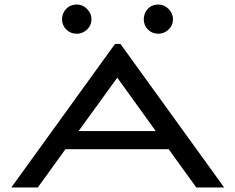

<svg xmlns="http://www.w3.org/2000/svg" viewBox="-20 -828 1040 848"><path d="M847 0 725 -169H269L147 0H30L488 -634H512L970 0ZM498 -485 327 -249H668ZM319 -679Q292 -679 273 -697.5Q254 -716 254 -743Q254 -770 272.5 -789Q291 -808 319 -808Q345 -808 364.5 -788.5Q384 -769 384 -743Q384 -716 364.5 -697.5Q345 -679 319 -679ZM679 -679Q652 -679 633.5 -697.5Q615 -716 615 -743Q615 -770 633 -789Q651 -808 679 -808Q705 -808 724.5 -788.5Q744 -769 744 -743Q744 -716 724.5 -697.5Q705 -679 679 -679Z"/></svg>

Font: Inconsolata UltraExpanded Medium
Style: Regular
Weight: 500
Width: 9
Monospace: yes
Designer: Raph Levien, Cyreal, Brenton Simpson
Foundry: Raph Levien, Cyreal, Google
Version: Version 3.001; ttfautohint (v1.8.2.53-6de2)